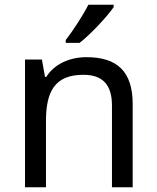

<svg xmlns="http://www.w3.org/2000/svg" viewBox="-20 -786 658 806"><path d="M457 -756V-766H351C328 -721 285 -655 256 -618V-606H314C361 -642 432 -719 457 -756ZM343 -546C275 -546 209 -519 174 -463H169L156 -536H85V0H173V-278C173 -403 211 -472 330 -472C412 -472 450 -429 450 -343V0H537V-349C537 -487 471 -546 343 -546Z"/></svg>

Font: Noto Sans Hebrew Droid
Style: Bold
Weight: 700
Designer: Monotype Design Team
Foundry: Monotype Imaging Inc.
Version: Version 1.100